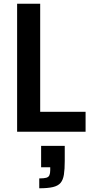

<svg xmlns="http://www.w3.org/2000/svg" viewBox="-20 -708 499 1032"><path d="M72 0V-688H196V-107H440V0ZM191 304V251Q216 251 228.5 247.5Q241 244 245.5 234Q250 224 250 206V191H201V76H328V157Q328 202 323.5 230.5Q319 259 305.5 275Q292 291 264.5 297.5Q237 304 191 304Z"/></svg>

Font: Saira SemiCondensed SemiBold
Style: Regular
Weight: 600
Width: 4
Designer: Hector Gatti with collaboration of the Omnibus-Type team
Foundry: Omnibus-Type
Version: Version 1.101